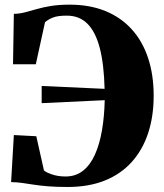

<svg xmlns="http://www.w3.org/2000/svg" viewBox="-20 -772 688 804"><path d="M263 11Q213.5 11 179 8Q144.5 5 119.2 1Q94 -3 72.2 -6Q50.5 -9 26.5 -9.5L38 -206.5L132 -201.5L164 -58.5Q171 -51 196.5 -42Q222 -33 255 -33Q297 -33 327.5 -57Q358 -81 377.5 -124.5Q397 -168 407 -226Q417 -284 418.5 -352.5L154.5 -340V-412L418 -400Q415.5 -502.5 397.8 -570.8Q380 -639 346 -672.8Q312 -706.5 260 -706.5Q220.5 -706.5 200.8 -698.2Q181 -690 168.5 -679L130 -503H34.5L38 -714Q62.5 -714.5 85.2 -720.5Q108 -726.5 134 -734Q160 -741.5 193.2 -747Q226.5 -752.5 271.5 -752.5Q355.5 -752.5 420.8 -726Q486 -699.5 531.2 -649.8Q576.5 -600 600 -529.5Q623.5 -459 623.5 -371Q623.5 -284.5 600.2 -214.2Q577 -144 531.5 -93.5Q486 -43 418.8 -16Q351.5 11 263 11Z"/></svg>

Font: Merriweather 96pt Black
Style: Regular
Weight: 900
Version: Version 2.100